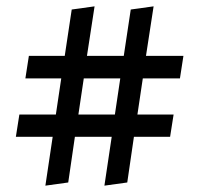

<svg xmlns="http://www.w3.org/2000/svg" viewBox="-20 -647 643 605"><path d="M464 -627 440 -471H558L547 -400H430L413 -286H527L516 -216H402L381 -72L309 -62L332 -216H216L195 -72L123 -62L146 -216H30L41 -286H156L173 -400H60L71 -471H184L206 -617L278 -627L254 -471H370L392 -617ZM244 -400 227 -286H342L359 -400Z"/></svg>

Font: Magra
Style: Regular
Weight: 400
Designer: Viviana Monsalve
Foundry: Viviana Monsalve
Version: Version 1.001